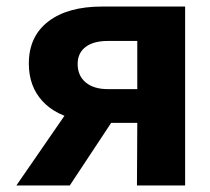

<svg xmlns="http://www.w3.org/2000/svg" viewBox="-20 -566 640 586"><path d="M30 0 215 -268 223 -200Q150 -213 109 -258Q68 -303 68 -372Q68 -455 127.5 -500.5Q187 -546 291 -546H545V0H398L399 -191H251L357 -248L193 0ZM309 -294H399V-441H309Q265 -441 241 -422.5Q217 -404 217 -371Q217 -335 241.5 -314.5Q266 -294 309 -294Z"/></svg>

Font: Noto Sans Mono
Style: Bold
Weight: 700
Designer: Monotype Design Team
Foundry: Monotype Imaging Inc.
Version: Version 2.014